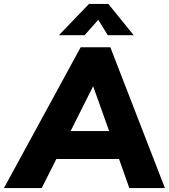

<svg xmlns="http://www.w3.org/2000/svg" viewBox="-62 -951 854 971"><path d="M540 -147H223L149 0H-42L346 -712H496L772 0H592ZM490 -288 409 -515 295 -288ZM236 -773 388 -931H486L614 -773H483L435 -851L366 -773Z"/></svg>

Font: Muli Black
Style: Italic
Weight: 900
Italic angle: -4.541°
Designer: Vernon Adams
Foundry: Vernon Adams
Version: Version 2.001